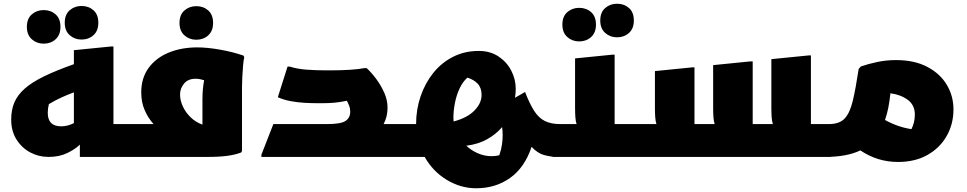

<svg xmlns="http://www.w3.org/2000/svg" viewBox="-20 -841 5184 1029"><path d="M688 0H408V-66Q384 -42 341 -21Q298 0 240 0Q187 0 141.5 -24.5Q96 -49 68 -94Q40 -139 40 -200Q40 -252 57 -292Q74 -332 112.5 -366Q151 -400 215.5 -431.5Q280 -463 376 -497V-572L576 -592H588V-176H708V-20ZM236 -236Q236 -164 308 -164Q342 -164 376 -181V-346Q343 -334 309 -318.5Q275 -303 242 -283Q236 -260 236 -236ZM417 -629Q380 -629 353.5 -652.5Q327 -676 327 -719Q327 -763 353.5 -786Q380 -809 417 -809Q455 -809 481 -786Q507 -763 507 -719Q507 -676 481 -652.5Q455 -629 417 -629ZM214 -607Q177 -607 150.5 -630.5Q124 -654 124 -697Q124 -741 150.5 -764Q177 -787 214 -787Q252 -787 278 -764Q304 -741 304 -697Q304 -654 278 -630.5Q252 -607 214 -607Z M688 -176H803Q774 -208 755.5 -250.5Q737 -293 737 -346Q737 -423 776.5 -477Q816 -531 884 -559Q952 -587 1037 -587Q1091 -587 1159 -575Q1227 -563 1285 -543L1289 -535Q1285 -517 1282.5 -487Q1280 -457 1278.5 -426Q1277 -395 1277 -375V-32L1273 -24Q1243 -12 1199.5 -6Q1156 0 1093 0H668V-156ZM945 -335Q945 -303 960 -270.5Q975 -238 1002 -212Q1029 -186 1065 -173V-308Q1065 -340 1067.5 -365Q1070 -390 1074 -411Q1065 -414 1053 -416.5Q1041 -419 1028 -419Q988 -419 966.5 -393Q945 -367 945 -335ZM1032 -628Q995 -628 968.5 -651.5Q942 -675 942 -718Q942 -762 968.5 -785Q995 -808 1032 -808Q1070 -808 1096 -785Q1122 -762 1122 -718Q1122 -675 1096 -651.5Q1070 -628 1032 -628Z M1381 -12 1445 -176H1733Q1807 -176 1832 -193Q1857 -210 1857 -242Q1857 -260 1851 -275Q1845 -290 1839 -301Q1800 -293 1771 -290.5Q1742 -288 1713 -288H1673Q1648 -288 1611.5 -290Q1575 -292 1537.5 -299Q1500 -306 1469 -320L1521 -484H1533Q1574 -471 1625 -467.5Q1676 -464 1725 -464H1757Q1808 -464 1855.5 -467Q1903 -470 1933 -476H1945Q1970 -453 1995.5 -419Q2021 -385 2039 -345Q2057 -305 2057 -264Q2057 -241 2052 -219Q2047 -197 2036 -176H2142V-20L2122 0H1381Z M2982 -176V-23L2962 0Q2936 0 2898.5 -9.5Q2861 -19 2829 -54Q2792 57 2714 112.5Q2636 168 2532 168Q2449 168 2374.5 123Q2300 78 2256 0H2122V-153L2142 -176H2210Q2210 -254 2234 -324.5Q2258 -395 2302 -450Q2346 -505 2408 -536.5Q2470 -568 2546 -568Q2607 -568 2651.5 -538.5Q2696 -509 2720 -462.5Q2744 -416 2744 -365Q2744 -341 2740 -317L2794 -348Q2818 -286 2842 -248Q2866 -210 2899 -193Q2932 -176 2982 -176ZM2410 -210Q2410 -200 2411 -190Q2484 -209 2522.5 -248.5Q2561 -288 2561 -332Q2561 -370 2540.5 -392Q2520 -414 2485 -425Q2460 -403 2443 -366.5Q2426 -330 2418 -288.5Q2410 -247 2410 -210ZM2674 -115Q2674 -140 2671 -160Q2639 -122 2591 -95Q2543 -68 2479 -60Q2507 -34 2542 -19Q2577 -4 2615 -4Q2636 -4 2656 -9Q2667 -41 2670.5 -68Q2674 -95 2674 -115Z M2962 -176H3070Q3065 -192 3063.5 -214Q3062 -236 3062 -264V-528L3262 -548H3274V-176H3394V-20L3374 0H2942V-156ZM3287 -641Q3250 -641 3223.5 -664.5Q3197 -688 3197 -731Q3197 -775 3223.5 -798Q3250 -821 3287 -821Q3325 -821 3351 -798Q3377 -775 3377 -731Q3377 -688 3351 -664.5Q3325 -641 3287 -641ZM3084 -619Q3047 -619 3020.5 -642.5Q2994 -666 2994 -709Q2994 -753 3020.5 -776Q3047 -799 3084 -799Q3122 -799 3148 -776Q3174 -753 3174 -709Q3174 -666 3148 -642.5Q3122 -619 3084 -619Z M3374 0V-156L3394 -176H3498Q3493 -192 3491.5 -214Q3490 -236 3490 -264V-460L3690 -480H3702V-176H3810Q3805 -192 3803.5 -214Q3802 -236 3802 -264V-492L4002 -512H4014V-176H4122Q4117 -192 4115.5 -214Q4114 -236 4114 -264V-524L4314 -544H4326V-176H4432V0Z M4782 -519Q4881 -519 4950 -482.5Q5019 -446 5054.5 -386Q5090 -326 5090 -255Q5090 -176 5053.5 -112Q5017 -48 4950.5 -10.5Q4884 27 4793 27Q4682 27 4591 -35Q4519 0 4402 0V-156L4422 -176Q4479 -176 4507 -206Q4535 -236 4550.5 -301Q4566 -366 4582 -472L4594 -485Q4635 -499 4682.5 -509Q4730 -519 4782 -519ZM4883 -227Q4883 -278 4845 -306Q4807 -334 4752 -341Q4748 -301 4741 -265Q4734 -229 4723 -198Q4794 -159 4865 -149Q4873 -166 4878 -185Q4883 -204 4883 -227Z"/></svg>

Font: Kufam Black
Style: Regular
Weight: 900
Designer: Wael Morcos, Artur Schmal
Foundry: Original Type
Version: Version 1.301; ttfautohint (v1.8.3)